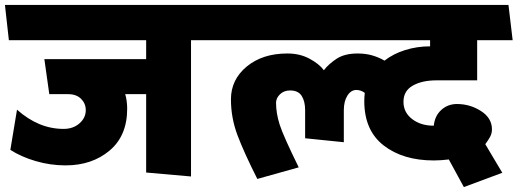

<svg xmlns="http://www.w3.org/2000/svg" viewBox="-31 -700 2100 779"><path d="M562 0V-318H477Q481 -305 483 -289.5Q485 -274 485 -259Q485 -149 413.5 -89Q342 -29 235 -29Q173 -29 113.5 -46.5Q54 -64 11 -92L38 -255Q82 -216 129 -196.5Q176 -177 227 -177Q266 -177 291.5 -199.5Q317 -222 317 -253Q317 -280 298 -299Q279 -318 245 -318H169L149 -460H562V-537H5L-11 -680H840L857 -537H744V16Z M1449 -323Q1443 -328 1434 -331.5Q1425 -335 1415 -335Q1393 -335 1378.5 -312Q1364 -289 1364 -253V-123L1207 -139V-253Q1207 -289 1193 -311Q1179 -333 1146 -333Q1121 -333 1105 -317.5Q1089 -302 1089 -283Q1089 -241 1103.5 -195Q1118 -149 1181 -21L1013 26Q959 -81 932.5 -151.5Q906 -222 906 -297Q906 -377 970 -430Q1034 -483 1135 -483Q1186 -483 1225.5 -461.5Q1265 -440 1283 -415Q1302 -440 1334.5 -461.5Q1367 -483 1420 -483Q1453 -483 1480 -475Q1507 -467 1529 -454Q1565 -482 1613 -497Q1661 -512 1714 -512V-537H851L835 -680H2032L2049 -537H1905V-374H1740Q1681 -374 1643.5 -352.5Q1606 -331 1606 -287Q1606 -244 1641 -217Q1676 -190 1729 -190Q1733 -230 1759.5 -254Q1786 -278 1823 -278Q1876 -278 1920.5 -249.5Q1965 -221 1965 -175Q1965 -159 1957.5 -145Q1950 -131 1938 -115Q1948 -98 1962 -74.5Q1976 -51 2007 1L1851 59L1790 -53Q1774 -51 1757.5 -50Q1741 -49 1729 -49Q1604 -49 1525.5 -110Q1447 -171 1447 -290Q1447 -298 1447.5 -306.5Q1448 -315 1449 -323Z"/></svg>

Font: Palanquin Dark
Style: Bold
Weight: 700
Designer: Pria Ravichandran
Version: Version 1.000